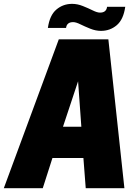

<svg xmlns="http://www.w3.org/2000/svg" viewBox="-60 -986 730 1006"><path d="M248 -779.8H507.8L591.8 0H389.2L377 -158.2H214.8L164.1 0H-40ZM501 -950.2H596.2Q586.9 -883.8 551.8 -854Q516.6 -824.2 469.2 -824.2Q441.4 -824.2 412.8 -835.7Q384.3 -847.2 361.1 -858.6Q337.9 -870.1 323.2 -870.1Q290 -870.1 286.1 -839.8H190.9Q200.2 -906.2 235.4 -936Q270.5 -965.8 317.9 -965.8Q345.7 -965.8 374.3 -954.3Q402.8 -942.9 426 -931.4Q449.2 -919.9 463.9 -919.9Q497.1 -919.9 501 -950.2ZM349.1 -560.1 270 -321.8H366.2Z"/></svg>

Font: Cooper Hewitt
Style: Heavy Italic
Weight: 714
Designer: Village Type and Design LLC
Foundry: Cooper Hewitt Smithsonian Design Museum
Version: 1.000